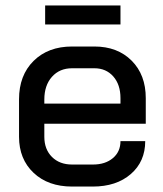

<svg xmlns="http://www.w3.org/2000/svg" viewBox="-20 -678 601 706"><path d="M50 -175V-313Q50 -401 103.5 -454Q157 -507 245 -507H327Q412 -507 464 -455Q516 -403 516 -317V-223H143V-175Q143 -129 171 -101Q199 -73 245 -73H322Q367 -73 395 -96.5Q423 -120 423 -159H514Q514 -84 461 -38Q408 8 321 8H245Q157 8 103.5 -42.5Q50 -93 50 -175ZM423 -297V-317Q423 -367 396.5 -397Q370 -427 327 -427H245Q199 -427 171 -395.5Q143 -364 143 -312V-297ZM146 -658H423V-588H146Z"/></svg>

Font: Bai Jamjuree Medium
Style: Regular
Weight: 500
Version: Version 1.000; ttfautohint (v1.6)